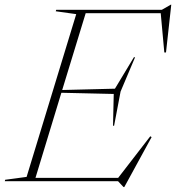

<svg xmlns="http://www.w3.org/2000/svg" viewBox="-63 -756 734 801"><path d="M452.5 24.5 429.5 0H-43L-41.5 -6L48 -18L255 -697L169.5 -709L171.5 -715H612L649.5 -736.5H651.5L629.5 -537H622.5L607.5 -701H294.5L196.5 -380.5L416.5 -386L495.5 -517H500.5L440 -374L413 -231.5H408.5L411.5 -364L193 -369L85 -14H430L564 -187.5L569.5 -184L455.5 24.5Z"/></svg>

Font: Newsreader 72pt ExtraLight
Style: Italic
Weight: 275
Italic angle: -17°
Designer: Hugues Gentile
Foundry: Production Type
Version: Version 1.003; ttfautohint (v1.8.3)